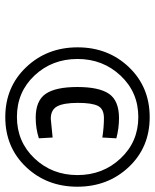

<svg xmlns="http://www.w3.org/2000/svg" viewBox="50 -797 586 726"><g transform="rotate(90 343.0 -434.0)"><path d="M423 -161Q309 -161 234 -240Q159 -319 159 -434.5Q159 -550 234 -628.5Q309 -707 423 -707Q537 -707 611.5 -628Q686 -549 686 -433.5Q686 -318 611.5 -239.5Q537 -161 423 -161ZM266 -597Q203 -530 203 -434Q203 -338 265.5 -271.5Q328 -205 422 -205Q516 -205 579 -271.5Q642 -338 642 -434Q642 -530 579 -597Q516 -664 422.5 -664Q329 -664 266 -597ZM427 -591Q465 -591 503 -581L500 -528Q461 -534 426.5 -534Q392 -534 380.5 -511.5Q369 -489 369 -435.5Q369 -382 382 -357.5Q395 -333 429 -333L500 -340L503 -288Q466 -276 425 -276Q361 -276 335 -313.5Q309 -351 309 -433.5Q309 -516 335 -553.5Q361 -591 427 -591Z"/></g></svg>

Font: TitilliumWebItalic
Style: Italic
Weight: 400
Italic angle: -13°
Version: Version 1.001;PS 57.000;hotconv 1.0.70;makeotf.lib2.5.55311